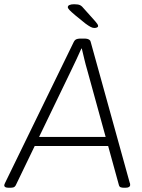

<svg xmlns="http://www.w3.org/2000/svg" viewBox="-37 -884 670 906"><path d="M5 2Q-7 2 -12 -1Q-17 -4 -17 -9Q-17 -11 -16 -14Q-15 -17 -13 -21L311 -686Q314 -692 318 -695.5Q322 -699 329 -700.5Q336 -702 344 -702H359Q369 -702 375 -700.5Q381 -699 385.5 -695.5Q390 -692 391 -686L575 -22Q577 -18 577 -15Q577 -12 577 -10Q577 -5 571.5 -1.5Q566 2 554 2H549Q538 2 532 -0.5Q526 -3 524 -11L375 -552Q367 -579 361 -604.5Q355 -630 349 -655H347Q336 -630 324 -604.5Q312 -579 299 -552L37 -9Q33 -2 27 0Q21 2 9 2ZM106 -195V-238H495V-195ZM408 -752Q400 -752 390.5 -757Q381 -762 366 -773L318 -812Q299 -828 291 -836.5Q283 -845 283 -850Q283 -857 291 -860.5Q299 -864 313 -864Q332 -864 341 -859.5Q350 -855 361 -841L412 -784Q417 -778 421.5 -772Q426 -766 426 -761Q426 -757 421 -754.5Q416 -752 408 -752Z"/></svg>

Font: Asap ExtraLight
Style: Italic
Weight: 250
Italic angle: -6°
Version: Version 3.001